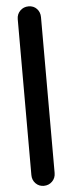

<svg xmlns="http://www.w3.org/2000/svg" viewBox="-62 -832 371 987"><g transform="rotate(-5 124.0 -338.0)"><path d="M184 64Q184 90 166.5 107.5Q149 125 123 125Q98 125 81 107.5Q64 90 64 64V-740Q64 -766 81.5 -783.5Q99 -801 125 -801Q151 -801 167.5 -783.5Q184 -766 184 -740Z"/></g></svg>

Font: Quicksand Light
Style: Bold
Weight: 700
Version: Version 3.004